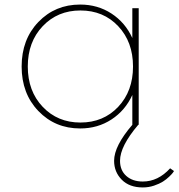

<svg xmlns="http://www.w3.org/2000/svg" viewBox="-20 -548 784 843"><path d="M332 -528Q409 -528 469.5 -488.5Q530 -449 561 -381V-512H589V0H587Q507 94 507 158Q507 200 534.5 224.5Q562 249 607 249Q674 249 727 191L744 203Q742 206 738.5 211Q735 216 722.5 228Q710 240 695 249.5Q680 259 656.5 267Q633 275 607 275Q548 275 514.5 241Q481 207 481 158Q481 93 561 0V-131Q530 -63 469.5 -23.5Q409 16 332 16Q222 16 148.5 -60.5Q75 -137 75 -256Q75 -375 148.5 -451.5Q222 -528 332 -528ZM333 -10Q434 -10 499 -79Q564 -148 564 -256Q564 -364 499 -433Q434 -502 333 -502Q233 -502 167.5 -433Q102 -364 102 -256Q102 -148 167.5 -79Q233 -10 333 -10Z"/></svg>

Font: Spartan MB
Style: Regular
Weight: 250
Designer: Matt Bailey
Foundry: Matt Bailey
Version: Version 1.000